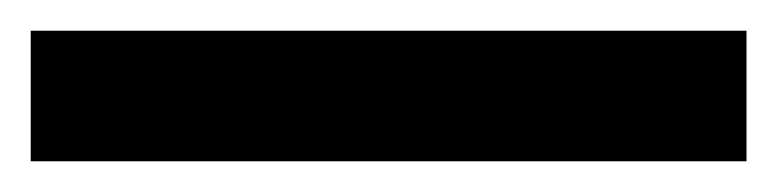

<svg xmlns="http://www.w3.org/2000/svg" viewBox="-22 57 506 125"><path d="M464 162V77H-2V162Z"/></svg>

Font: Noto Sans Lao UI Cond SemBd
Style: Regular
Weight: 600
Width: 3
Designer: Monotype Design Team
Foundry: Monotype Imaging Inc.
Version: Version 2.000